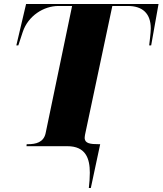

<svg xmlns="http://www.w3.org/2000/svg" viewBox="-20 -734 816 964"><path d="M426 210H436L483 -10H477C432 -10 407 -14 405 -40C405 -45 406 -51 407 -58L544 -704H622C694 -704 737 -668 737 -591C737 -570 730 -514 729 -506H739L776 -714H111L62 -506H72L94 -573C121 -655 200 -704 273 -704H342L209 -65C199 -19 160 -10 120 -10H114L113 0H318C410 0 431 61 431 133C431 158 429 184 426 210Z"/></svg>

Font: Noto Serif Display Black
Style: Italic
Weight: 900
Italic angle: -12°
Designer: Monotype Design Team
Foundry: Monotype Imaging Inc.
Version: Version 2.009